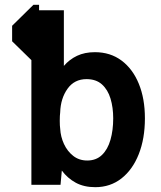

<svg xmlns="http://www.w3.org/2000/svg" viewBox="-20 -770 672 800"><path d="M583.8 -277Q583.8 -192.5 558.2 -127.8Q532.7 -63.2 486.2 -26.6Q439.6 9.9 376.8 9.9Q329.9 9.9 295.6 -8.7Q261.4 -27.3 237.6 -59.3L232.2 0H110.8V-519.5L30.5 -598V-662.6L119.3 -750H142.8V-727.3H246.1V-495.4Q269.2 -522.4 301.1 -537.5Q333.1 -552.6 375.4 -552.6Q439.6 -552.6 486.3 -517.8Q533 -483 558.4 -421Q583.8 -359 583.8 -277ZM451.7 -277Q451.7 -322.1 440.5 -359.2Q429.3 -396.3 404.8 -418.3Q380.3 -440.3 340.6 -440.3Q289.8 -440.3 261.2 -400Q232.6 -359.7 230.8 -302.2Q229 -288.4 229 -266.9Q229 -245.4 230.8 -233.7Q232.6 -200.3 246.6 -169.9Q260.7 -139.6 285.2 -120.4Q309.7 -101.2 343.4 -101.2Q381 -101.2 405 -124.5Q429 -147.7 440.3 -187.5Q451.7 -227.3 451.7 -277Z"/></svg>

Font: Interface
Style: Bold
Weight: 700
Designer: Rasmus Andersson
Foundry: rsms
Version: Version 1.8